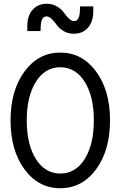

<svg xmlns="http://www.w3.org/2000/svg" viewBox="-20 -989 640 1019"><path d="M170.5 -145Q219 -68 300 -68Q381 -68 429.5 -145Q478 -222 478 -350Q478 -478 429.5 -555Q381 -632 300 -632Q219 -632 170.5 -555Q122 -478 122 -350Q122 -222 170.5 -145ZM490 -90.5Q416 10 300 10Q184 10 110 -90.5Q36 -191 36 -350Q36 -509 110 -609.5Q184 -710 300 -710Q416 -710 490 -609.5Q564 -509 564 -350Q564 -191 490 -90.5ZM195 -824H125V-852Q125 -905 153 -937Q181 -969 229 -969Q259 -969 283 -954.5Q307 -940 318.5 -923Q330 -906 344.5 -891.5Q359 -877 373 -877Q403 -877 404 -934L405 -955H475V-928Q475 -874 447 -842Q419 -810 371 -810Q341 -810 317 -824.5Q293 -839 281.5 -856Q270 -873 255.5 -887.5Q241 -902 227 -902Q197 -902 196 -845Z"/></svg>

Font: CommitMono
Style: 450Regular
Weight: 450
Designer: Eigil Nikolajsen
Foundry: Eigil Nikolajsen
Version: Version 1.002